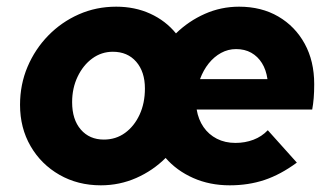

<svg xmlns="http://www.w3.org/2000/svg" viewBox="-20 -545 1001 575"><path d="M282 10Q213 10 158 -21.5Q103 -53 71.5 -107.5Q40 -162 40 -231Q40 -292 62.5 -345Q85 -398 124.5 -438.5Q164 -479 216 -502Q268 -525 328 -525Q384 -525 430 -504Q476 -483 507 -445Q545 -482 593.5 -503.5Q642 -525 696 -525Q763 -525 813.5 -495.5Q864 -466 892.5 -414Q921 -362 921 -293Q921 -270 919.5 -251.5Q918 -233 915 -217H569Q574 -187 589.5 -164.5Q605 -142 629.5 -129.5Q654 -117 685 -117Q714 -117 739 -126.5Q764 -136 782 -155L869 -58Q820 -22 772 -6Q724 10 668 10Q608 10 558.5 -12Q509 -34 476 -72Q438 -34 388 -12Q338 10 282 10ZM291 -127Q327 -127 354.5 -147Q382 -167 398 -201.5Q414 -236 414 -280Q414 -330 388 -360Q362 -390 318 -390Q284 -390 256.5 -370Q229 -350 212.5 -315.5Q196 -281 196 -239Q196 -187 222 -157Q248 -127 291 -127ZM687 -398Q663 -398 642 -386.5Q621 -375 605 -355Q589 -335 579 -308H781Q777 -336 764.5 -356Q752 -376 732.5 -387Q713 -398 687 -398Z"/></svg>

Font: Red Hat Text
Style: Italic
Weight: 300
Italic angle: -12°
Designer: Pentagram, MCKL
Foundry: Pentagram, MCKL
Version: Version 1.023